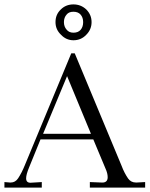

<svg xmlns="http://www.w3.org/2000/svg" viewBox="-40 -848 676 868"><path d="M616.2 -24.9V0H366.2V-24.9L417 -22.9Q446.8 -20 446.8 -46.9Q446.8 -64.5 437 -85.9L381.8 -217.8H143.1L91.8 -91.8Q78.1 -59.1 78.1 -42Q78.1 -20.5 100.1 -22L148.9 -24.9V0H-20V-24.9L4.9 -22.9H8.8Q29.3 -22.9 42 -42Q58.6 -67.4 71.8 -100.1L282.2 -606.9H297.9L509.8 -98.1Q521.5 -66.9 539.1 -41Q552.2 -22.9 574.2 -22.9H579.1ZM210.9 -748Q210.9 -782.7 234.9 -805.2Q257.8 -828.1 292 -828.1Q325.7 -828.1 350.1 -805.2Q374 -781.2 374 -748Q374 -714.8 350.1 -690.9Q326.7 -666 292 -666Q259.3 -666 235.8 -690.9Q210.9 -714.4 210.9 -748ZM261.2 -713.9Q272 -700.2 292 -700.2Q313 -700.2 324.2 -712.9Q335.9 -726.1 335.9 -748Q335.9 -769 324.2 -782.2Q313 -794.9 292 -794.9Q271 -794.9 261.2 -782.2Q249 -768.6 249 -748Q249 -727.5 261.2 -713.9ZM154.8 -243.2H371.1L263.2 -503.9Z"/></svg>

Font: Unna Light
Style: Regular
Weight: 300
Designer: Jorge de Buen Unna
Foundry: Omnibus-Type
Version: Version 2.007;PS 002.007;hotconv 1.0.88;makeotf.lib2.5.64775